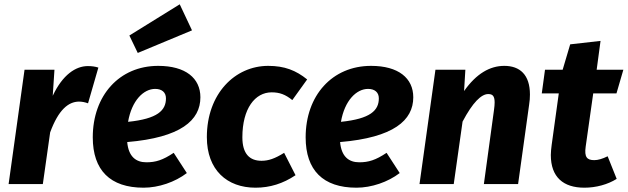

<svg xmlns="http://www.w3.org/2000/svg" viewBox="-20 -855 2916 892"><path d="M437 -541C422 -546 406 -548 388 -548C332 -548 271 -508 225 -410L233 -531H94L20 0H179L213 -240C252 -346 298 -382 346 -383C362 -383 375 -380 389 -375Z M911 -403C911 -492 842 -549 715 -549C534 -549 411 -411 411 -217C411 -64 492 17 647 17C717 17 793 -9 848 -51L787 -145C736 -111 703 -101 660 -101C611 -101 577 -128 571 -195C820 -216 911 -296 911 -403ZM701 -442C732 -442 751 -426 751 -398C751 -342 712 -303 575 -289C592 -388 647 -442 701 -442ZM620 -609 872 -714 815 -835 581 -690Z M1195 -108C1140 -108 1106 -140 1106 -217C1106 -351 1165 -426 1242 -426C1279 -426 1306 -416 1338 -390L1407 -486C1355 -528 1302 -549 1226 -549C1072 -549 941 -420 941 -218C941 -65 1035 17 1167 17C1234 17 1295 -2 1353 -41L1300 -145C1257 -118 1227 -108 1195 -108Z M1900 -403C1900 -492 1831 -549 1704 -549C1523 -549 1400 -411 1400 -217C1400 -64 1481 17 1636 17C1706 17 1782 -9 1837 -51L1776 -145C1725 -111 1692 -101 1649 -101C1600 -101 1566 -128 1560 -195C1809 -216 1900 -296 1900 -403ZM1690 -442C1721 -442 1740 -426 1740 -398C1740 -342 1701 -303 1564 -289C1581 -388 1636 -442 1690 -442Z M2387 0 2438 -367C2441 -385 2442 -401 2442 -416C2442 -508 2395 -549 2323 -549C2256 -549 2193 -513 2136 -432L2142 -531H2003L1929 0H2088L2129 -290C2176 -379 2216 -418 2248 -418C2267 -418 2278 -411 2278 -379C2278 -370 2277 -358 2275 -344L2228 0Z M2803 -129C2779 -117 2758 -111 2741 -111C2707 -111 2694 -125 2701 -174L2736 -421H2844L2876 -531H2752L2770 -665L2629 -649L2594 -531H2512L2497 -421H2576L2543 -182C2541 -165 2539 -150 2539 -135C2539 -32 2597 17 2695 17C2749 17 2804 2 2845 -24Z"/></svg>

Font: Fira Sans OT
Style: Bold Italic
Weight: 700
Italic angle: -8°
Designer: Carrois Corporate & Edenspiekermann
Foundry: Carrois Corporate GbR & Edenspiekermann AG
Version: Version 2.001